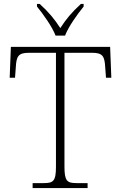

<svg xmlns="http://www.w3.org/2000/svg" viewBox="-20 -951 614 971"><path d="M261 -771H309C326 -816 372 -880 403 -918V-931H389C341 -887 315 -855 285 -809C255 -855 229 -887 181 -931H167V-918C198 -880 244 -816 261 -771ZM145 0H423V-25H368C319 -25 306 -35 306 -109V-684H447C500 -684 509 -665 512 -612L516 -558H543L537 -714H35L29 -558H56L60 -612C63 -665 72 -684 125 -684H263V-108C263 -35 250 -25 201 -25H145Z"/></svg>

Font: Noto Serif Telugu ExtraLight
Style: Regular
Weight: 200
Designer: Jelle Bosma - Monotype Design Team
Foundry: Monotype Imaging Inc.
Version: Version 2.005